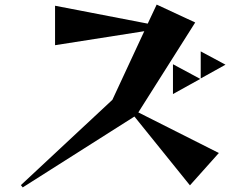

<svg xmlns="http://www.w3.org/2000/svg" viewBox="-20 -765 1040 837"><path d="M566 -257 79 52 71 42 470 -330 609 -629 220 -568V-740L624 -662L663 -745L831 -667L583 -275L934 -98L808 43ZM855 -423V-541L963 -483ZM734 -355V-485L853 -421Z"/></svg>

Font: Reggae One
Style: Regular
Weight: 400
Designer: Fontworks Inc.
Foundry: Fontworks Inc.
Version: Version 1.100